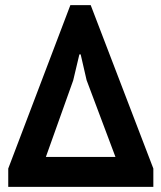

<svg xmlns="http://www.w3.org/2000/svg" viewBox="-20 -725 625 745"><path d="M12 0V-71L253 -705H332L575 -71V0ZM158 -116H428L316 -414L293 -514H288L264 -413Z"/></svg>

Font: PTSans
Style: Bold
Weight: 700
Designer: A.Korolkova, O.Umpeleva, V.Yefimov
Foundry: ParaType Ltd
Version: Version 2.003W OFL